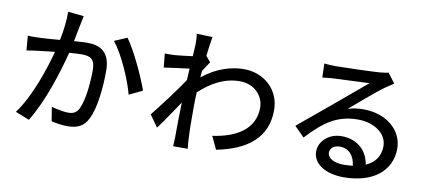

<svg xmlns="http://www.w3.org/2000/svg" viewBox="-74 -1075 3147 1397"><g transform="rotate(10 1500.0 -376.5)"><path d="M449 -781 332 -793C333 -729 324 -654 309 -581C253 -576 200 -572 168 -571C135 -570 106 -568 73 -571L82 -463C110 -468 154 -474 181 -477C204 -480 243 -484 288 -489C253 -355 182 -142 84 -10L187 31C284 -127 354 -354 391 -500C428 -503 461 -505 481 -505C544 -505 582 -491 582 -406C582 -303 568 -179 538 -117C519 -78 492 -70 457 -70C429 -70 375 -80 335 -91L352 13C384 21 432 28 469 28C540 28 590 9 622 -58C665 -143 679 -300 679 -417C679 -555 606 -595 510 -595C487 -595 452 -593 411 -590C420 -635 428 -682 435 -713C439 -736 444 -758 449 -781ZM790 -682 697 -642C766 -557 843 -380 870 -275L968 -322C936 -415 851 -600 790 -682Z M1413 -610 1378 -652C1385 -716 1393 -769 1398 -794L1281 -798C1286 -771 1286 -743 1286 -718C1286 -707 1284 -675 1281 -632C1233 -625 1182 -620 1151 -617C1123 -616 1102 -615 1077 -616L1087 -514C1148 -522 1228 -534 1274 -539L1269 -453C1216 -373 1108 -230 1053 -162L1115 -75C1158 -131 1215 -219 1261 -286C1258 -174 1257 -120 1257 -27C1257 -11 1255 21 1254 38H1362C1359 18 1357 -10 1356 -29C1351 -120 1352 -189 1352 -276C1352 -308 1353 -342 1355 -378C1443 -459 1538 -512 1651 -512C1767 -512 1829 -426 1829 -349C1829 -186 1692 -110 1521 -86L1566 9C1795 -36 1932 -147 1932 -347C1932 -503 1809 -604 1666 -604C1574 -604 1467 -574 1362 -490C1363 -506 1365 -523 1366 -539C1382 -564 1400 -591 1413 -610Z M2759 -690 2705 -762C2694 -758 2677 -756 2642 -752C2588 -748 2365 -741 2312 -741C2288 -741 2258 -743 2233 -746L2236 -643C2259 -646 2284 -647 2309 -650C2361 -653 2530 -659 2582 -662C2423 -528 2264 -395 2104 -263L2177 -189C2294 -314 2389 -387 2546 -387C2667 -387 2761 -320 2761 -228C2761 -156 2726 -104 2657 -73C2644 -168 2572 -247 2449 -247C2352 -247 2285 -178 2285 -106C2285 -17 2377 45 2514 45C2735 45 2863 -67 2863 -227C2863 -366 2739 -467 2574 -467C2535 -467 2497 -463 2457 -450C2526 -508 2647 -614 2698 -649C2717 -662 2739 -677 2759 -690ZM2496 -45C2428 -45 2378 -72 2378 -115C2378 -146 2408 -170 2449 -170C2517 -170 2558 -122 2566 -49C2543 -46 2521 -45 2496 -45Z"/></g></svg>

Font: Spoqa Han Sans Neo Medium
Style: Regular
Weight: 500
Designer: [Spoqa Han Sans Neo] Dong-huui Kim ___ Younghwa Kang ___ Yujin Lee ___ [Noto Sans] Ryoko NISHIZUKA ____ (kana & ideograp
Foundry: Spoqa (http://www.spoqa-han-sans.com)
Version: Version 1.100;hotconv 1.0.109;makeotfexe 2.5.65596